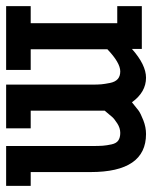

<svg xmlns="http://www.w3.org/2000/svg" viewBox="45 -541 496 626"><g transform="rotate(90 293.0 -228.0)"><path d="M0 -442.4H139.6V-410.2Q191.4 -456.1 233.4 -456.1Q280.3 -456.1 313.5 -410.2Q331.1 -424.8 340.3 -431.6Q349.6 -438.5 372.1 -447.3Q394.5 -456.1 417 -456.1Q541 -456.1 541 -275.4V-80.1H585.9V0H456.1V-275.4Q456.1 -302.7 455.1 -315.4Q454.1 -328.1 450.7 -343.8Q447.3 -359.4 438 -365.7Q428.7 -372.1 413.1 -372.1Q397.5 -372.1 382.3 -362.3Q367.2 -352.5 361.8 -346.2Q356.4 -339.8 340.8 -321.3V-80.1H398.4V0H255.9V-279.3Q255.9 -298.8 254.9 -310.1Q253.9 -321.3 250.5 -338.4Q247.1 -355.5 237.8 -363.8Q228.5 -372.1 212.9 -372.1Q184.6 -372.1 140.6 -330.1V-80.1H208V0H0V-80.1H55.7V-362.3H0Z"/></g></svg>

Font: Thabit-Bold
Style: Bold
Weight: 700
Designer: Regenerated by Nadim Shaikli
Foundry: MAK Alagha
Version: 0.01